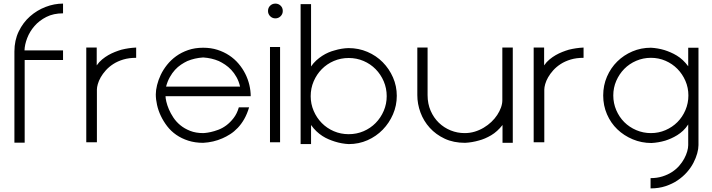

<svg xmlns="http://www.w3.org/2000/svg" viewBox="-20 -793 3952 1066"><path d="M330 -719Q277 -719 237.5 -699Q198 -679 171.5 -648.5Q145 -618 131 -581.5Q117 -545 116 -513H330V-460H117V-1H60V-507Q60 -569 84 -618.5Q108 -668 146.5 -702Q185 -736 233 -754.5Q281 -773 330 -773Z M517 -529V-430Q530 -449 547 -463Q564 -477 581.5 -487Q599 -497 618 -504.5Q637 -512 654 -517Q694 -527 736 -529V-472Q696 -472 664.5 -462.5Q633 -453 609 -437.5Q585 -422 567.5 -402.5Q550 -383 539 -363.5Q528 -344 523 -326Q518 -308 518 -296V-3H459V-529Z M899 -259Q899 -248 903.5 -228.5Q908 -209 917.5 -186.5Q927 -164 942.5 -140.5Q958 -117 981 -98Q1004 -79 1035.5 -66.5Q1067 -54 1109 -54Q1109 -54 1120.5 -55Q1132 -56 1150.5 -60Q1169 -64 1192 -72.5Q1215 -81 1236.5 -97Q1258 -113 1277 -137.5Q1296 -162 1306 -197H1363Q1352 -160 1336 -132Q1320 -104 1300 -83Q1280 -62 1258 -48Q1236 -34 1215 -25Q1165 -3 1108 0Q1063 0 1025.5 -12Q988 -24 958.5 -44.5Q929 -65 908 -92.5Q887 -120 873 -149.5Q859 -179 852 -210Q845 -241 845 -269Q845 -292 852 -320.5Q859 -349 872.5 -377.5Q886 -406 907.5 -433Q929 -460 958 -481Q987 -502 1024.5 -515Q1062 -528 1108 -528Q1151 -528 1187 -516.5Q1223 -505 1252.5 -485.5Q1282 -466 1304.5 -439.5Q1327 -413 1342 -383Q1357 -353 1364.5 -321Q1372 -289 1372 -259ZM1313 -312Q1306 -342 1293 -365Q1280 -388 1264 -405Q1248 -422 1230 -434Q1212 -446 1195 -454Q1155 -471 1108 -474Q1061 -471 1020 -454Q1003 -446 985 -434Q967 -422 951.5 -405Q936 -388 923 -365Q910 -342 902 -312Z M1468 -732Q1468 -750 1480 -761.5Q1492 -773 1509 -773Q1526 -773 1538 -761.5Q1550 -750 1550 -732Q1550 -715 1538 -703Q1526 -691 1509 -691Q1492 -691 1480 -703Q1468 -715 1468 -732ZM1535 -532V-3H1479V-532Z M1649 7V-770H1707V-424Q1720 -443 1736 -457.5Q1752 -472 1769 -483Q1786 -494 1803.5 -501.5Q1821 -509 1837 -513Q1876 -525 1915 -526Q1971 -526 2020 -505Q2069 -484 2105 -447.5Q2141 -411 2162 -363Q2183 -315 2183 -261Q2183 -207 2162 -158.5Q2141 -110 2105 -73Q2069 -36 2020.5 -14.5Q1972 7 1916 7Q1877 5 1839 -7Q1823 -12 1805 -19.5Q1787 -27 1770 -38Q1753 -49 1737 -64Q1721 -79 1707 -99V7ZM2127 -259Q2127 -303 2110.5 -341.5Q2094 -380 2065.5 -409Q2037 -438 1998.5 -454.5Q1960 -471 1916 -471Q1872 -471 1833.5 -454.5Q1795 -438 1766.5 -409Q1738 -380 1721.5 -341.5Q1705 -303 1705 -259Q1705 -216 1721.5 -177.5Q1738 -139 1766.5 -110Q1795 -81 1833.5 -64.5Q1872 -48 1916 -48Q1960 -48 1998.5 -64.5Q2037 -81 2065.5 -110Q2094 -139 2110.5 -177.5Q2127 -216 2127 -259Z M2354 -529V-265Q2354 -217 2371 -178Q2388 -139 2416.5 -111.5Q2445 -84 2482 -69Q2519 -54 2560 -54Q2589 -54 2615.5 -62Q2642 -70 2665.5 -84Q2689 -98 2708 -116Q2727 -134 2740.5 -154.5Q2754 -175 2761.5 -196Q2769 -217 2769 -236V-529H2827V0H2770V-99Q2756 -81 2740 -66.5Q2724 -52 2707 -42Q2690 -32 2672.5 -24.5Q2655 -17 2639 -13Q2601 -2 2562 0Q2498 0 2449 -23Q2400 -46 2366 -83.5Q2332 -121 2314.5 -168.5Q2297 -216 2297 -265V-529Z M3001 -529V-430Q3014 -449 3031 -463Q3048 -477 3065.5 -487Q3083 -497 3102 -504.5Q3121 -512 3138 -517Q3178 -527 3220 -529V-472Q3180 -472 3148.5 -462.5Q3117 -453 3093 -437.5Q3069 -422 3051.5 -402.5Q3034 -383 3023 -363.5Q3012 -344 3007 -326Q3002 -308 3002 -296V-3H2943V-529Z M3858 -528V13Q3858 33 3851 58.5Q3844 84 3830 111Q3816 138 3794 163Q3772 188 3742.5 208Q3713 228 3675.5 240.5Q3638 253 3592 253V196Q3628 196 3658 186.5Q3688 177 3711 162Q3734 147 3751 127.5Q3768 108 3779 87.5Q3790 67 3795.5 47.5Q3801 28 3801 13V-102Q3788 -82 3772.5 -67.5Q3757 -53 3740 -42.5Q3723 -32 3706 -24.5Q3689 -17 3673 -12Q3635 -1 3597 1Q3542 1 3493 -19.5Q3444 -40 3407.5 -75Q3371 -110 3350 -158.5Q3329 -207 3329 -263Q3329 -319 3350 -367.5Q3371 -416 3407 -451.5Q3443 -487 3491 -507.5Q3539 -528 3594 -528Q3632 -526 3669 -515Q3685 -510 3702.5 -502.5Q3720 -495 3737.5 -484.5Q3755 -474 3771 -459Q3787 -444 3801 -425V-528ZM3802 -263Q3802 -306 3785.5 -344Q3769 -382 3741 -410.5Q3713 -439 3675 -455.5Q3637 -472 3594 -472Q3551 -472 3512.5 -455.5Q3474 -439 3446 -410.5Q3418 -382 3401.5 -344Q3385 -306 3385 -263Q3385 -220 3401.5 -181.5Q3418 -143 3446 -115Q3474 -87 3512.5 -70.5Q3551 -54 3594 -54Q3637 -54 3675 -70.5Q3713 -87 3741 -115Q3769 -143 3785.5 -181.5Q3802 -220 3802 -263Z"/></svg>

Font: LuenTai2017
Style: Regular
Weight: 400
Designer: LuenTai
Foundry: Microsoft Corpration
Version: Version 1.00 November 27, 2016, initial release